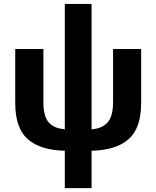

<svg xmlns="http://www.w3.org/2000/svg" viewBox="-20 -768 807 991"><path d="M314.5 203.1V10Q189 7.6 123.8 -49.3Q58.6 -106.2 58.6 -236.1V-515.1H203.9V-241Q203.9 -168 231.4 -136.5Q259 -105 314.5 -100.8V-747.6H452.6V-100.6Q506.6 -104.5 535 -135.7Q563.5 -167 563.5 -241V-515.1H708.5V-236.1Q708.5 -106.2 643.3 -49.3Q578.1 7.6 452.6 10V203.1Z"/></svg>

Font: RobotoFlex
Style: Regular
Weight: 400
Designer: Berlow after Robertson
Foundry: Google
Version: Version 2.136